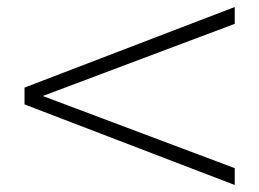

<svg xmlns="http://www.w3.org/2000/svg" viewBox="-20 -574 740 548"><path d="M650 -46V-94L102 -300L650 -506V-554L50 -324V-276Z"/></svg>

Font: Perun Light
Style: Regular
Weight: 300
Foundry: Copyright (c) Stefan Peev, Context Ltd, 2016
Version: Version 1.089